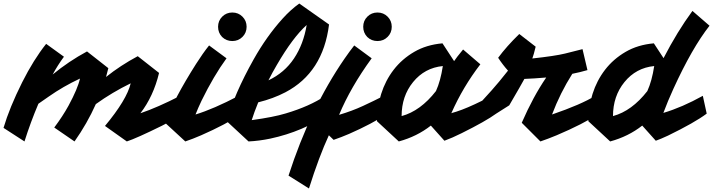

<svg xmlns="http://www.w3.org/2000/svg" viewBox="-101 -776 4048 1090"><path d="M501 -339Q582 -404 681 -457L802 -362Q770 -229 696 -133Q793 -166 922 -232L943 -131Q902 -104 818 -62Q674 9 619 27L495 -61Q619 -210 641 -303Q536 -252 443 -185Q394 -75 322 27L207 -52Q255 -116 288 -176Q341 -274 353 -330Q257 -285 176 -228Q148 -209 117 -187Q72 -81 38 27L-81 -50Q-47 -165 25 -309Q90 -438 161 -527L262 -454Q226 -405 198 -353Q289 -428 393 -484L514 -389Z M1160 -566Q1137 -590 1137 -624Q1137 -658 1160.5 -681.5Q1184 -705 1218 -705Q1252 -705 1275.5 -681.5Q1299 -658 1299 -624Q1299 -590 1275.5 -566.5Q1252 -543 1218 -543Q1184 -543 1160 -566ZM1009 -126Q1111 -157 1254 -232L1275 -131Q1178 -68 1041 -8Q995 12 951 27L836 -79Q885 -213 1012 -413Q1050 -473 1086 -518L1185 -445Q1112 -345 1043 -204Q1023 -162 1009 -126Z M1186 -88Q1229 -243 1339 -439Q1412 -569 1503 -670Q1549 -721 1598 -756L1767 -637Q1733 -364 1519 -252Q1450 -216 1365 -195Q1341 -136 1328 -94Q1452 -111 1521 -132Q1656 -172 1746 -232L1767 -131Q1620 -29 1433 11Q1371 24 1310 27ZM1423 -320Q1514 -363 1568 -444Q1622 -525 1640 -634Q1561 -563 1471 -408Q1445 -364 1423 -320Z M1984 -566Q1961 -590 1961 -624Q1961 -658 1984.5 -681.5Q2008 -705 2042 -705Q2076 -705 2099.5 -681.5Q2123 -658 2123 -624Q2123 -590 2099.5 -566.5Q2076 -543 2042 -543Q2008 -543 1984 -566ZM1766 -8Q1710 113 1653 294L1537 221Q1660 -160 1855 -443Q1884 -485 1910 -518L2009 -445Q1889 -280 1824 -124Q1898 -146 1959.5 -174.5Q2021 -203 2078 -232L2099 -131Q2009 -72 1881 -16Q1837 3 1793 18Z M2345 -63Q2266 -1 2163 27L2039 -88Q2039 -167 2063 -243Q2087 -319 2134 -380Q2181 -441 2250.5 -481.5Q2320 -522 2411 -530L2477 -429Q2489 -448 2528 -495L2626 -411Q2527 -282 2462 -135L2459 -133Q2517 -148 2595 -184.5Q2673 -221 2694 -232L2716 -131Q2657 -88 2520 -20Q2466 7 2422 23ZM2179 -117Q2286 -146 2374 -259Q2400 -316 2413 -401Q2310 -391 2244 -310Q2179 -230 2179 -117Z M2727 -448Q2775 -513 2847 -583L2940 -511Q2929 -465 2921 -444Q3050 -458 3107 -472Q3164 -486 3206 -497L3234 -378Q3193 -366 3148 -357Q3079 -248 3033 -126Q3199 -183 3278 -232L3300 -131Q3208 -71 3059 -8Q3011 12 2967 27L2861 -79Q2926 -228 3000 -336Q2930 -330 2876 -328Q2860 -298 2790 -178L2716 -131L2621 -187Q2704 -277 2733 -313Q2762 -349 2783 -375Q2754 -407 2727 -448Z M3545 -63Q3466 -1 3363 27L3239 -88Q3239 -167 3263 -243Q3287 -319 3334 -380Q3381 -441 3450.5 -481.5Q3520 -522 3611 -530L3666 -446Q3744 -597 3830 -714L3927 -630Q3828 -504 3722 -272Q3690 -202 3665 -135Q3772 -167 3889 -232L3911 -131Q3843 -80 3691 -6Q3648 14 3622 23ZM3379 -117Q3486 -146 3574 -259Q3600 -316 3613 -401Q3510 -391 3444 -310Q3379 -230 3379 -117Z"/></svg>

Font: Vampiro One
Style: Regular
Weight: 400
Designer: Riccardo De Franceschi
Foundry: Sorkin Type Co.
Version: Version 1.002